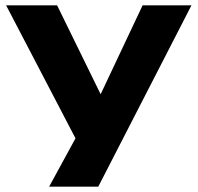

<svg xmlns="http://www.w3.org/2000/svg" viewBox="-20 -523 747 723"><path d="M165 180 292 -53V51L3 -503H195L361 -164H357L517 -503H701L350 180Z"/></svg>

Font: Nunito Sans 7pt Expanded ExtraBold
Style: Regular
Weight: 800
Width: 7
Designer: Vernon Adams
Foundry: Vernon Adams
Version: Version 3.101;gftools[0.9.27]